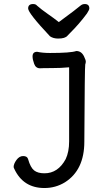

<svg xmlns="http://www.w3.org/2000/svg" viewBox="-20 -755 540 956"><path d="M201.2 181.2Q95.2 181.2 50.8 85Q47.9 79.1 47.9 76.2Q47.9 61 62 41.5Q76.2 22 95.2 22Q116.2 22 120.1 38.1Q131.8 79.1 149.9 93.5Q168 107.9 201.2 107.9Q269 107.9 307.1 37.1Q324.2 1 324.2 -50.8V-419.9Q285.2 -416 237.1 -416Q189 -416 179.2 -415Q158.2 -415 150.1 -437Q142.1 -459 142.1 -474.1Q142.1 -497.1 165 -497.1Q191.9 -491.2 229 -491.2Q332 -491.2 359.9 -501Q389.2 -501 401.9 -465.8Q407.2 -455.1 407.2 -449.2Q407.2 -440.9 404.5 -434.6Q401.9 -428.2 399.9 -49.8Q399.9 91.8 303.2 152.8Q256.8 181.2 201.2 181.2ZM270 -563Q245.1 -563 229 -574.2Q120.1 -689.9 120.1 -712.9Q120.1 -734.9 145 -734.9Q158.2 -734.9 164.1 -727.1Q187 -707 218 -685.5Q249 -664.1 272.9 -645Q363.8 -711.9 380.9 -727.1Q390.1 -734.9 401.9 -734.9Q424.8 -734.9 424.8 -712.9Q424.8 -706.1 413.1 -688Q375 -636.2 328.1 -589.8L315.9 -577.1Q304.2 -563 270 -563Z"/></svg>

Font: LXGW WenKai Mono GB Screen
Style: Regular
Weight: 400
Monospace: yes
Designer: LXGW / Fontworks Inc.
Foundry: LXGW / Fontworks Inc.
Version: Version 1.510;January 18,2025